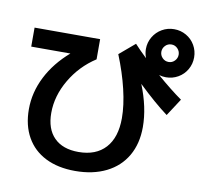

<svg xmlns="http://www.w3.org/2000/svg" viewBox="-95 -951 1191 1125"><g transform="rotate(10 500.0 -388.5)"><path d="M94 -239Q94 -339 141.5 -432.5Q189 -526 277 -602H44V-715H434V-595Q340 -534 283.5 -437.5Q227 -341 227 -240Q227 -145 278 -93.5Q329 -42 423 -42Q527 -42 583.5 -104Q640 -166 640 -281Q640 -357 617.5 -451.5Q595 -546 554 -647L646 -725Q675 -693 718 -652Q708 -680 708 -705Q708 -744 727.5 -777Q747 -810 780 -829Q813 -848 852 -848Q891 -848 924 -829Q957 -810 976 -777Q995 -744 995 -705Q995 -666 976 -633Q957 -600 924 -581Q891 -562 852 -562Q831 -562 811 -568Q894 -496 962 -448L895 -345Q818 -402 717 -499Q770 -367 770 -251Q770 -152 728 -79.5Q686 -7 607.5 32Q529 71 423 71Q321 71 247 34Q173 -3 133.5 -73Q94 -143 94 -239ZM852 -653Q873 -653 888 -668.5Q903 -684 903 -705Q903 -726 888 -741.5Q873 -757 852 -757Q830 -757 815 -741.5Q800 -726 800 -705Q800 -684 815 -668.5Q830 -653 852 -653Z"/></g></svg>

Font: Enso
Style: Bold
Weight: 700
Designer: Coji Morishita
Foundry: UNDERFOREST DESIGN
Version: Version 1.000